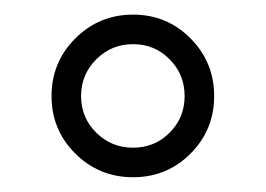

<svg xmlns="http://www.w3.org/2000/svg" viewBox="-20 -740 360 260"><path d="M270 -609.9Q270 -564 238 -532Q206.1 -500 160.2 -500Q114.3 -500 82 -532Q49.8 -564 49.8 -609.9Q49.8 -655.8 82 -688Q114.3 -720.2 160.2 -720.2Q206.1 -720.2 238 -688Q270 -655.8 270 -609.9ZM230 -609.9Q230 -639.2 209.7 -659.7Q189.5 -680.2 160.2 -680.2Q130.9 -680.2 110.4 -659.7Q89.8 -639.2 89.8 -609.9Q89.8 -580.6 110.4 -560.3Q130.9 -540 160.2 -540Q189.5 -540 209.7 -560.3Q230 -580.6 230 -609.9Z"/></svg>

Font: Charis
Style: Italic
Weight: 400
Italic angle: -11°
Designer: Walt Agee, Miriam Martin, Annie Olsen, Victor Gaultney, Lorna Priest, Alan Ward, Bob Hallissy, Martin Hosken, Sharon Cor
Foundry: SIL Global
Version: Version 7.000